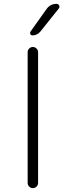

<svg xmlns="http://www.w3.org/2000/svg" viewBox="-20 -973 328 993"><path d="M148 -790Q140 -790 137 -796.5Q134 -803 138 -810L222 -928Q241 -953 272 -953Q282 -953 286 -944.5Q290 -936 284 -929L189 -810Q172 -790 148 -790ZM123 -27V-703Q123 -714 131 -722Q139 -730 150 -730Q161 -730 169 -722Q177 -714 177 -703V-27Q177 -16 169 -8Q161 0 150 0Q139 0 131 -8Q123 -16 123 -27Z"/></svg>

Font: Rounded Mplus 1c Light
Style: Regular
Weight: 300
Version: Version 1.059.20150529